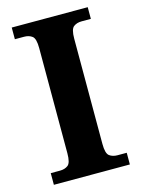

<svg xmlns="http://www.w3.org/2000/svg" viewBox="-110 -778 621 842"><g transform="rotate(-15 200.5 -357.0)"><path d="M28 0V-53H70Q92 -53 106.5 -64Q121 -75 121 -118V-596Q121 -639 106.5 -650Q92 -661 70 -661H28V-714H373V-661H331Q309 -661 294.5 -650Q280 -639 280 -596V-118Q280 -75 294.5 -64Q309 -53 331 -53H373V0Z"/></g></svg>

Font: NotoSerif-Bold
Style: Regular
Weight: 700
Designer: Monotype Design Team
Foundry: Monotype Imaging Inc.
Version: Version 2.007; ttfautohint (v1.8) -l 8 -r 50 -G 200 -x 14 -D